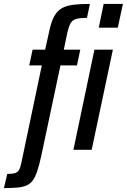

<svg xmlns="http://www.w3.org/2000/svg" viewBox="-94 -763 646 978"><path d="M-74 195 -57 123Q-29 123 -15.5 118Q-2 113 4 101Q10 89 14 70L119 -430H55L72 -510H136L153 -587Q161 -628 171 -655Q181 -682 195.5 -699.5Q210 -717 232 -726.5Q254 -736 286 -739.5Q318 -743 364 -743L349 -672Q313 -672 294 -666.5Q275 -661 265.5 -644.5Q256 -628 248 -592L231 -510H315L298 -430H214L116 32Q106 77 96 107.5Q86 138 73.5 155.5Q61 173 41.5 181.5Q22 190 -6 192.5Q-34 195 -74 195ZM409 -622 434 -743H532L506 -622ZM280 0 387 -510H481L373 0Z"/></svg>

Font: Saira Condensed Medium
Style: Italic
Weight: 500
Width: 3
Italic angle: -12°
Designer: Hector Gatti with collaboration of the Omnibus-Type team
Foundry: Omnibus-Type
Version: Version 1.101